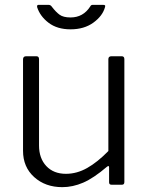

<svg xmlns="http://www.w3.org/2000/svg" viewBox="-20 -762 616 792"><path d="M427 -139V-518Q427 -530 440 -530H482Q493 -530 493 -518V-11Q493 0 483 0H440Q430 0 430 -10V-71Q430 -76 428 -77Q426 -78 421 -74Q366 -27 323 -8.5Q280 10 237 10Q167 10 121 -31.5Q75 -73 75 -140V-517Q75 -530 88 -530H130Q141 -530 141 -518V-162Q141 -109 171 -77Q201 -45 252 -45Q297 -45 339.5 -69Q382 -93 427 -139ZM413 -732Q403 -696 365 -668.5Q327 -641 271 -641Q216 -641 180.5 -668Q145 -695 133 -733V-736Q133 -742 139 -742H180Q189 -742 194 -734Q210 -713 225.5 -701.5Q241 -690 271 -690Q323 -690 352 -735Q354 -739 356.5 -740.5Q359 -742 363 -742H405Q411 -742 413 -740Q415 -738 413 -732Z"/></svg>

Font: Libre Franklin Light
Style: Regular
Weight: 300
Designer: Pablo Impallari, Rodrigo Fuenzalida
Foundry: Impallari Type
Version: Version 1.002; ttfautohint (v1.5)